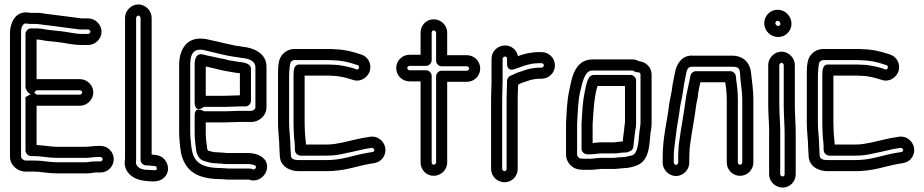

<svg xmlns="http://www.w3.org/2000/svg" viewBox="-20 -741 4167 866"><path d="M424 -33H433C438 -33 443 -28 443 -23C443 -18 438 -13 433 -13H406C393 -13 381 -10 369 -9H236C204 -9 172 -17 133 -17H95C84 -18 75 -28 75 -34V-591C75 -616 78 -622 86 -631C90 -635 92 -635 96 -635C101 -635 109 -633 116 -633H147C161 -632 173 -629 185 -628L203 -626C244 -621 292 -614 332 -609C342 -607 344 -608 349 -608H378C382 -608 388 -602 388 -598C388 -594 382 -588 378 -588H349C315 -588 280 -599 238 -602C213 -604 189 -607 165 -612H160C154 -612 151 -613 147 -613H120C105 -613 95 -599 95 -588V-345C95 -345 112 -293 140 -330C143 -333 145 -334 148 -334H341C345 -334 351 -328 351 -324C351 -320 345 -314 341 -314H148C142 -314 138 -321 134 -324C134 -324 95 -304 95 -303V-62C95 -47 109 -37 120 -37H133C166 -37 197 -29 236 -29H368C386 -29 394 -32 402 -32C409 -32 415 -33 424 -33ZM408 37H433C466 37 493 10 493 -23C493 -56 466 -83 433 -83H424C410 -83 377 -79 368 -79H236C208 -79 182 -85 145 -87V-264H148H341C373 -264 401 -292 401 -324C401 -356 373 -384 341 -384H148H145V-563C148 -563 152 -562 158 -562C183 -557 208 -554 234 -552C268 -549 305 -538 349 -538H378C410 -538 438 -566 438 -598C438 -630 410 -658 378 -658H349C344 -658 344 -659 340 -659C299 -664 253 -671 209 -676L191 -678C180 -680 162 -683 148 -683H118C113 -684 105 -685 96 -685C47 -685 25 -636 25 -591V-34C25 6 62 33 94 33H133C164 33 196 41 236 41H370C384 41 395 39 408 37Z M644 25C609 25 592 7 593 -10C595 -20 594 -21 594 -24V-661C594 -665 600 -671 604 -671C608 -671 614 -665 614 -661V-20C614 -5 628 5 639 5H645C656 6 668 7 679 8C687 9 690 21 685 25C682 27 681 27 677 27L666 26H664C655 26 651 25 644 25ZM544 -661V-24C544 -22 543 -20 543 -18C536 38 585 69 628 74C662 78 694 82 717 63C746 39 742 2 723 -21C709 -38 691 -42 664 -44V-661C664 -693 636 -721 604 -721C572 -721 544 -693 544 -661Z M858 -449V-278C858 -278 857 -230 897 -257C900 -259 900 -259 902 -259H996C1012 -259 1047 -261 1058 -261H1087C1102 -261 1112 -275 1112 -286V-430C1112 -454 1082 -459 1065 -461L1049 -463C1034 -466 1025 -467 1012 -469C997 -474 981 -477 968 -479C952 -483 932 -487 917 -490L898 -495C865 -503 858 -477 858 -449ZM996 -309H908V-441C936 -436 975 -424 1002 -420C1016 -418 1028 -415 1042 -413L1059 -411H1062V-311H1058C1043 -311 1010 -309 996 -309ZM998 -1H1100C1106 -1 1112 0 1118 1C1136 5 1135 11 1134 15C1131 22 1126 24 1122 23C1119 22 1115 19 1100 19H1008C1000 19 990 17 977 17C912 17 874 2 857 -30C846 -50 843 -73 840 -110C839 -121 838 -131 838 -142V-449C838 -496 852 -517 883 -517C895 -517 903 -514 921 -510C961 -501 994 -491 1036 -485L1051 -483L1068 -480H1070C1111 -476 1131 -462 1132 -439V-257C1132 -248 1121 -241 1112 -241H1058C1043 -241 1010 -239 996 -239H902C897 -239 858 -267 858 -219V-143C858 -115 861 -92 864 -70C865 -47 878 -23 895 -17C912 -11 933 -4 959 -4C968 -3 972 -3 977 -3C982 -3 991 -1 998 -1ZM961 -54C945 -54 933 -57 918 -62C916 -65 914 -71 914 -72V-75C911 -98 908 -118 908 -143V-189H996C1012 -189 1047 -191 1058 -191H1111C1146 -189 1182 -218 1182 -257V-440C1182 -504 1119 -526 1075 -530L1059 -533H1058L1042 -535C1032 -537 1023 -540 1005 -543C981 -549 955 -555 931 -560C917 -563 905 -567 883 -567C812 -567 788 -504 788 -449V-142C788 -129 789 -117 790 -106C793 -70 795 -38 813 -6C843 52 908 67 977 67C984 67 994 69 1008 69H1100C1102 69 1098 68 1109 71C1146 80 1174 54 1182 29C1195 -16 1160 -39 1134 -46C1123 -49 1111 -51 1100 -51H1000C995 -52 985 -53 977 -53C970 -53 967 -54 961 -54Z M1482 -469C1517 -469 1553 -461 1584 -450L1594 -447C1597 -446 1601 -442 1599 -434C1597 -429 1592 -426 1588 -428C1577 -432 1567 -436 1556 -438C1549 -439 1546 -441 1534 -443C1515 -447 1500 -449 1481 -449C1471 -450 1469 -450 1463 -450H1330C1304 -450 1304 -422 1304 -398V-187C1304 -174 1304 -162 1305 -151C1305 -121 1310 -99 1310 -77C1310 -73 1309 -67 1311 -59C1313 -47 1326 -39 1336 -39H1453C1484 -39 1511 -43 1535 -49C1577 -57 1614 -68 1655 -74C1664 -75 1672 -66 1667 -59C1665 -57 1665 -56 1653 -54L1639 -52C1569 -40 1525 -19 1453 -19H1327C1300 -19 1292 -28 1292 -41C1292 -56 1290 -69 1290 -78C1290 -117 1284 -150 1284 -187V-398C1284 -420 1288 -453 1290 -458C1292 -463 1300 -470 1308 -470H1464C1475 -470 1476 -469 1482 -469ZM1354 -187V-398V-400H1463C1473 -400 1472 -399 1478 -399C1512 -399 1542 -390 1571 -381C1607 -368 1638 -393 1647 -418C1659 -454 1638 -486 1610 -495L1600 -498C1568 -509 1526 -519 1484 -519C1479 -520 1470 -520 1464 -520H1308C1278 -520 1255 -502 1244 -480C1233 -456 1234 -421 1234 -398V-187C1234 -144 1240 -111 1240 -78C1240 -63 1242 -50 1242 -41C1242 10 1288 31 1327 31H1453C1535 31 1585 9 1647 -2L1661 -4C1675 -6 1693 -10 1707 -29C1739 -73 1700 -133 1648 -124C1603 -118 1562 -106 1524 -98C1502 -94 1481 -89 1453 -89H1360C1359 -111 1355 -134 1355 -152C1355 -162 1354 -173 1354 -187Z M1927 -594C1927 -600 1932 -604 1936 -604C1942 -604 1947 -598 1947 -594V-467C1947 -452 1961 -442 1972 -442H2086C2091 -442 2096 -437 2096 -432C2096 -427 2091 -422 2086 -422H1972C1957 -422 1947 -408 1947 -397V-8C1947 -4 1942 2 1936 2C1932 2 1927 -2 1927 -8V-399C1927 -414 1913 -424 1902 -424H1827C1822 -424 1817 -429 1817 -434C1817 -439 1822 -444 1827 -444H1902C1917 -444 1927 -458 1927 -469ZM1877 -594V-494H1827C1794 -494 1767 -467 1767 -434C1767 -401 1794 -374 1827 -374H1877V-8C1877 24 1902 52 1936 52C1968 52 1997 26 1997 -8V-372H2086C2119 -372 2146 -399 2146 -432C2146 -465 2119 -492 2086 -492H1997V-594C1997 -628 1968 -654 1936 -654C1902 -654 1877 -626 1877 -594Z M2413 -456H2423C2428 -456 2433 -451 2433 -446C2433 -441 2428 -436 2423 -436H2413C2393 -436 2368 -431 2358 -428L2316 -414C2301 -409 2294 -403 2284 -400C2273 -396 2267 -385 2267 -376V-374C2267 -352 2265 -321 2265 -295V21C2265 27 2260 31 2256 31C2250 31 2245 25 2245 21V-294C2245 -318 2247 -349 2247 -374V-476C2247 -481 2252 -486 2258 -486C2263 -486 2267 -483 2267 -476V-453C2267 -451 2266 -418 2300 -429C2320 -435 2340 -444 2356 -448C2373 -452 2384 -455 2394 -455C2401 -455 2403 -456 2413 -456ZM2413 -386H2423C2456 -386 2483 -413 2483 -446C2483 -479 2456 -506 2423 -506H2413C2374 -506 2344 -498 2316 -488C2311 -515 2288 -536 2258 -536C2226 -536 2197 -511 2197 -476V-374C2197 -351 2195 -320 2195 -294V21C2195 55 2224 81 2256 81C2290 81 2315 53 2315 21V-295C2315 -314 2316 -337 2317 -359C2322 -361 2326 -364 2333 -367L2372 -380C2383 -382 2393 -385 2398 -385C2404 -385 2405 -386 2413 -386Z M2599 -26C2593 -26 2583 -36 2583 -43V-184C2586 -235 2587 -284 2596 -324C2609 -381 2620 -423 2652 -423H2833C2834 -423 2835 -423 2840 -420C2844 -417 2851 -415 2855 -415H2859C2864 -415 2869 -410 2869 -405V-188C2868 -165 2866 -165 2864 -146L2862 -124C2858 -72 2849 -46 2831 -40C2816 -37 2805 -34 2798 -33C2793 -33 2789 -33 2784 -32C2769 -32 2756 -29 2750 -29H2693C2674 -29 2654 -25 2643 -25H2620C2606 -25 2606 -26 2599 -26ZM2799 17C2817 17 2835 11 2844 8C2905 -9 2908 -76 2912 -120L2914 -141C2916 -155 2919 -165 2919 -187V-405C2919 -436 2895 -462 2862 -465C2855 -469 2844 -473 2833 -473H2652C2568 -473 2557 -376 2548 -335C2537 -287 2536 -235 2533 -186V-185V-43C2533 -9 2561 22 2597 24C2603 25 2612 25 2620 25H2643C2662 25 2682 21 2693 21H2750C2765 21 2778 18 2786 18C2791 18 2793 17 2799 17ZM2797 -53C2812 -53 2816 -57 2816 -57C2831 -61 2837 -72 2837 -82V-84C2840 -101 2840 -113 2842 -127L2845 -149C2847 -163 2849 -168 2849 -189V-378C2849 -393 2835 -403 2824 -403H2658C2649 -403 2640 -397 2636 -390C2623 -366 2621 -341 2616 -320C2607 -275 2606 -230 2603 -185V-183V-70C2603 -55 2617 -45 2628 -45H2643C2661 -45 2680 -49 2691 -49H2750C2752 -49 2761 -49 2765 -50L2782 -52C2788 -53 2792 -53 2797 -53ZM2675 -353H2799V-190C2798 -176 2796 -173 2795 -154L2792 -133C2790 -120 2790 -112 2789 -103C2786 -103 2783 -103 2776 -102L2758 -100C2755 -100 2755 -99 2750 -99H2691C2677 -99 2665 -97 2653 -96V-182C2657 -243 2660 -305 2675 -353Z M3039 -7C3039 -3 3033 3 3029 3C3025 3 3019 -3 3019 -7V-34C3019 -76 3028 -116 3032 -159C3037 -193 3043 -221 3047 -255C3050 -277 3057 -302 3060 -325C3063 -347 3067 -372 3072 -396C3073 -400 3074 -403 3075 -410C3080 -436 3088 -440 3105 -440H3281C3311 -440 3317 -434 3318 -405C3320 -369 3328 -329 3328 -292V-8C3328 -3 3323 2 3318 2C3313 2 3308 -3 3308 -8V-292C3308 -323 3305 -353 3301 -378L3299 -397C3298 -410 3286 -420 3274 -420H3119C3107 -420 3096 -410 3094 -399C3088 -364 3076 -322 3071 -280C3063 -219 3050 -155 3042 -90C3041 -81 3040 -69 3040 -59C3039 -47 3039 -39 3039 -34ZM3090 -58C3090 -67 3091 -75 3092 -84C3100 -145 3113 -209 3121 -273C3123 -286 3128 -299 3129 -320C3131 -334 3135 -352 3139 -370H3251C3255 -346 3258 -320 3258 -292V-8C3258 25 3285 52 3318 52C3351 52 3378 25 3378 -8V-292C3378 -333 3372 -373 3368 -408C3365 -456 3335 -490 3281 -490H3106C3055 -494 3031 -450 3025 -416C3020 -389 3013 -363 3010 -332C3007 -315 3000 -287 2997 -261C2988 -188 2969 -119 2969 -34V-7C2969 25 2997 53 3029 53C3061 53 3089 25 3089 -7V-34C3089 -39 3090 -48 3090 -58Z M3495 -448C3495 -452 3501 -458 3505 -458C3509 -458 3515 -452 3515 -448V-265C3515 -216 3520 -166 3519 -122V45C3519 51 3514 55 3510 55C3504 55 3499 49 3499 45V-122C3501 -174 3495 -219 3495 -265ZM3445 -448V-265C3445 -215 3451 -170 3449 -124V45C3449 79 3478 105 3510 105C3544 105 3569 77 3569 45V-122C3570 -170 3565 -220 3565 -265V-448C3565 -480 3537 -508 3505 -508C3473 -508 3445 -480 3445 -448ZM3477 -636C3477 -642 3482 -647 3487 -647C3494 -647 3500 -640 3500 -634C3500 -628 3496 -624 3490 -624C3483 -624 3477 -631 3477 -636ZM3427 -636C3427 -601 3457 -574 3490 -574C3524 -574 3550 -602 3550 -634C3550 -668 3522 -697 3487 -697C3452 -697 3427 -668 3427 -636Z M3867 -469C3902 -469 3938 -461 3969 -450L3979 -447C3982 -446 3986 -442 3984 -434C3982 -429 3977 -426 3973 -428C3962 -432 3952 -436 3941 -438C3934 -439 3931 -441 3919 -443C3900 -447 3885 -449 3866 -449C3856 -450 3854 -450 3848 -450H3715C3689 -450 3689 -422 3689 -398V-187C3689 -174 3689 -162 3690 -151C3690 -121 3695 -99 3695 -77C3695 -73 3694 -67 3696 -59C3698 -47 3711 -39 3721 -39H3838C3869 -39 3896 -43 3920 -49C3962 -57 3999 -68 4040 -74C4049 -75 4057 -66 4052 -59C4050 -57 4050 -56 4038 -54L4024 -52C3954 -40 3910 -19 3838 -19H3712C3685 -19 3677 -28 3677 -41C3677 -56 3675 -69 3675 -78C3675 -117 3669 -150 3669 -187V-398C3669 -420 3673 -453 3675 -458C3677 -463 3685 -470 3693 -470H3849C3860 -470 3861 -469 3867 -469ZM3739 -187V-398V-400H3848C3858 -400 3857 -399 3863 -399C3897 -399 3927 -390 3956 -381C3992 -368 4023 -393 4032 -418C4044 -454 4023 -486 3995 -495L3985 -498C3953 -509 3911 -519 3869 -519C3864 -520 3855 -520 3849 -520H3693C3663 -520 3640 -502 3629 -480C3618 -456 3619 -421 3619 -398V-187C3619 -144 3625 -111 3625 -78C3625 -63 3627 -50 3627 -41C3627 10 3673 31 3712 31H3838C3920 31 3970 9 4032 -2L4046 -4C4060 -6 4078 -10 4092 -29C4124 -73 4085 -133 4033 -124C3988 -118 3947 -106 3909 -98C3887 -94 3866 -89 3838 -89H3745C3744 -111 3740 -134 3740 -152C3740 -162 3739 -173 3739 -187Z"/></svg>

Font: Electronic
Style: Outline
Weight: 700
Version: Version 1.011